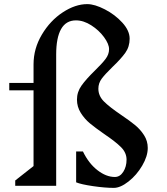

<svg xmlns="http://www.w3.org/2000/svg" viewBox="-20 -903 812 933"><path d="M568 -345Q611 -316 636.5 -295Q662 -274 680 -246Q698 -218 698 -184Q698 -144 671 -98Q644 -52 604.5 -21Q565 10 533 10Q490 10 432 1.5Q374 -7 350 -17V-167H383Q411 -109 453.5 -76Q496 -43 538 -43Q563 -43 579 -68Q595 -93 595 -127Q595 -161 568 -188Q541 -215 486 -252Q443 -282 417 -303.5Q391 -325 372.5 -354.5Q354 -384 354 -419Q354 -456 376 -487Q398 -518 440 -559Q476 -594 493 -616.5Q510 -639 510 -664Q510 -689 485.5 -722.5Q461 -756 423.5 -780Q386 -804 349 -804Q301 -804 277 -762Q253 -720 253 -638V0H54V-26L143 -96V-464H25V-500H143V-590Q143 -667 183.5 -735Q224 -803 285 -843Q346 -883 404 -883Q440 -883 489.5 -857.5Q539 -832 574.5 -793Q610 -754 610 -715Q610 -676 589 -646.5Q568 -617 527 -578Q491 -543 474.5 -521Q458 -499 458 -472Q458 -437 485 -410Q512 -383 568 -345Z"/></svg>

Font: Inknut Antiqua Light
Style: Regular
Weight: 300
Designer: Claus Eggers Sørensen
Foundry: Claus Eggers Sørensen
Version: Version 1.003; ttfautohint (v1.8.2) -l 8 -r 50 -G 200 -x 14 